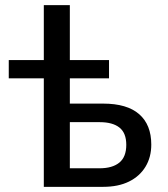

<svg xmlns="http://www.w3.org/2000/svg" viewBox="-20 -725 650 745"><path d="M150 0V-421H14V-492H150V-705H251V-492H403V-421H251V-323H380Q473 -323 520 -282Q567 -241 567 -164Q567 -115 544.5 -78Q522 -41 480.5 -20.5Q439 0 380 0ZM251 -72H366Q416 -72 443 -94Q470 -116 470 -163Q470 -209 443.5 -230Q417 -251 367 -251H251Z"/></svg>

Font: Nunito Sans 10pt SemiCondensed SemiBold
Style: Regular
Weight: 600
Width: 4
Designer: Vernon Adams
Foundry: Vernon Adams
Version: Version 3.101;gftools[0.9.27]